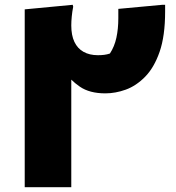

<svg xmlns="http://www.w3.org/2000/svg" viewBox="-20 -780 734 800"><path d="M83 -741 283 -760 285 -752Q281 -732 279 -711.5Q277 -691 277 -674Q277 -633 290 -605.5Q303 -578 328 -564Q353 -550 388 -550Q402 -550 414 -551.5Q426 -553 438 -557Q457 -586 465 -623Q473 -660 473 -704V-743L656 -760H668V-732Q668 -630 645 -564Q622 -498 584.5 -460Q547 -422 504 -406.5Q461 -391 419 -391Q353 -391 312.5 -419Q272 -447 249 -482L277 -525V0H83Z"/></svg>

Font: Kufam ExtraBold
Style: Regular
Weight: 800
Designer: Wael Morcos, Artur Schmal
Foundry: Original Type
Version: Version 1.300; ttfautohint (v1.8.3)